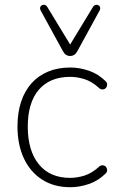

<svg xmlns="http://www.w3.org/2000/svg" viewBox="-20 -774 495 802"><path d="M274 8Q205 8 155.5 -24Q106 -56 79.5 -113Q53 -170 53 -246Q53 -303 68 -348.5Q83 -394 111.5 -426Q140 -458 181 -475Q222 -492 274 -492Q312 -492 351.5 -478.5Q391 -465 422 -434Q427 -429 427.5 -423Q428 -417 425.5 -411.5Q423 -406 418 -403Q413 -400 406 -400.5Q399 -401 392 -408Q363 -434 332.5 -443.5Q302 -453 273 -453Q230 -453 197 -439Q164 -425 141.5 -398.5Q119 -372 107.5 -333.5Q96 -295 96 -245Q96 -145 142 -88Q188 -31 273 -31Q302 -31 332.5 -40.5Q363 -50 392 -76Q399 -83 406 -83.5Q413 -84 418 -81Q423 -78 425.5 -72.5Q428 -67 427.5 -61Q427 -55 422 -50Q391 -19 351.5 -5.5Q312 8 274 8ZM273 -540Q264 -540 256.5 -544.5Q249 -549 243 -560L150 -730Q146 -738 148 -744Q150 -750 155.5 -752.5Q161 -755 167 -753.5Q173 -752 177 -746L273 -588L369 -746Q373 -752 379 -753.5Q385 -755 390.5 -752.5Q396 -750 398 -744Q400 -738 396 -730L303 -560Q297 -549 289.5 -544.5Q282 -540 273 -540Z"/></svg>

Font: Nunito ExtraLight
Style: Regular
Weight: 200
Designer: Vernon Adams
Foundry: Vernon Adams
Version: Version 3.602